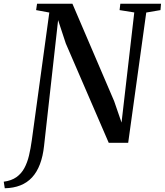

<svg xmlns="http://www.w3.org/2000/svg" viewBox="-108 -763 880 1026"><path d="M-82.5 243 -88 208Q-47 202.5 -20.5 183.8Q6 165 22 135.5Q38 106 47 68Q56 30 62 -14L155.5 -696L85 -709L90 -743H279L502 -222.5L541.5 -108L609.5 -696.5L531 -709L535 -743H752.5L749.5 -709L673.5 -696L577 0H473L243.5 -531L202.5 -655.5L127.5 16Q121.5 72 105.5 114.2Q89.5 156.5 63.5 184.8Q37.5 213 1 227.5Q-35.5 242 -82.5 243Z"/></svg>

Font: Merriweather 72pt Medium
Style: Italic
Weight: 500
Italic angle: -7.8°
Version: Version 2.101